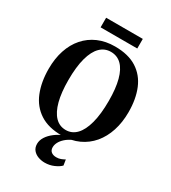

<svg xmlns="http://www.w3.org/2000/svg" viewBox="-266 -1034 1258 1413"><g transform="rotate(30 362.5 -327.0)"><path d="M357 11.5Q243 12 170 -35.8Q97 -83.5 62.5 -169Q28 -254.5 28 -366.5Q28 -453.5 51.5 -524.5Q75 -595.5 119.8 -646.5Q164.5 -697.5 227.8 -725Q291 -752.5 370 -752.5Q483.5 -752.5 555.8 -706.5Q628 -660.5 662.5 -577.5Q697 -494.5 697 -383Q697 -296 673.5 -223.8Q650 -151.5 605.8 -99Q561.5 -46.5 498.8 -17.8Q436 11 357 11.5ZM361.5 -38Q413.5 -38 451 -77Q488.5 -116 509 -192.8Q529.5 -269.5 529.5 -382.5Q529.5 -487.5 510.5 -558.8Q491.5 -630 454.5 -666.5Q417.5 -703 363.5 -703Q311 -703 273.5 -666Q236 -629 215.5 -554.2Q195 -479.5 195 -366.5Q195 -261.5 214.2 -188.2Q233.5 -115 270.5 -76.5Q307.5 -38 361.5 -38ZM347 247.5Q318.5 247.5 291.5 237.8Q264.5 228 247.2 207.2Q230 186.5 230 154.5Q230 124 248.8 94.8Q267.5 65.5 300.8 40.5Q334 15.5 376.5 -1L403.5 -5L444 -1Q409.5 14.5 386.8 35Q364 55.5 353 77.2Q342 99 342 119Q342 144.5 358.2 157.5Q374.5 170.5 401.5 170.5Q422.5 170.5 439.2 164Q456 157.5 471 149L478.5 196.5Q460 216 424 231.8Q388 247.5 347 247.5ZM518 -902.5V-821H206.5V-902.5Z"/></g></svg>

Font: Merriweather 60pt
Style: Bold
Weight: 700
Version: Version 2.100